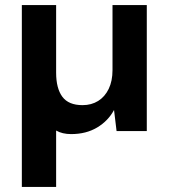

<svg xmlns="http://www.w3.org/2000/svg" viewBox="-20 -516 664 756"><path d="M66 220V-496H201V-230Q201 -168 225.5 -135Q250 -102 305 -102Q340 -102 366.5 -118.5Q393 -135 408 -166Q423 -197 423 -240V-496H558V0H439L429 -83Q406 -40 362.5 -14Q319 12 260 12Q243 12 228 8.5Q213 5 201 -2V220Z"/></svg>

Font: DM Sans 18pt
Style: Bold
Weight: 700
Designer: Colophon Foundry, Jonny Pinhorn
Foundry: Colophon Foundry
Version: Version 4.004;gftools[0.9.30]